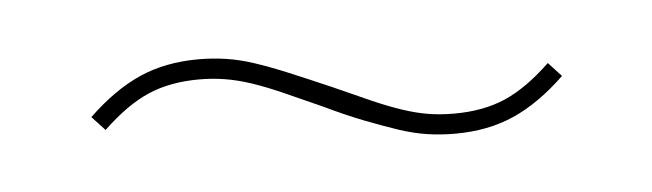

<svg xmlns="http://www.w3.org/2000/svg" viewBox="-25 -400 649 191"><g transform="rotate(-5 300.0 -304.0)"><path d="M424 -256Q410 -256 396.5 -258Q383 -260 368 -265Q353 -270 335 -277Q317 -284 294 -295Q272 -305 256 -312Q240 -319 226.5 -323.5Q213 -328 200.5 -330Q188 -332 175 -332Q146 -332 124 -322.5Q102 -313 78 -290L65 -304Q91 -329 117 -340.5Q143 -352 176 -352Q190 -352 203.5 -350Q217 -348 232 -343Q247 -338 265 -330.5Q283 -323 306 -313Q328 -303 344 -296Q360 -289 373.5 -284.5Q387 -280 399 -278Q411 -276 425 -276Q454 -276 476 -285.5Q498 -295 522 -318L535 -304Q509 -279 483 -267.5Q457 -256 424 -256Z"/></g></svg>

Font: IBM Plex Serif Thin
Style: Regular
Weight: 100
Designer: Mike Abbink, Paul van der Laan, Pieter van Rosmalen
Foundry: Bold Monday
Version: Version 3.001